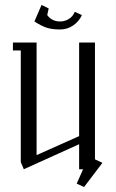

<svg xmlns="http://www.w3.org/2000/svg" viewBox="-20 -684 468 776"><path d="M32.2 -480V-512.2H127.9V-57.1L299.8 -133.8V-512.2H363.8V-40L394 -25.9L319.8 71.8L290 58.1L315.9 0H299.8V-101.1L76.2 0L64 -28.8V-480ZM119.1 -597.2 147.9 -664.1 176.8 -649.9 170.9 -623Q189.9 -597.2 223.1 -597.2Q240.7 -597.2 257.3 -606.7Q273.9 -616.2 282.2 -636.2L311 -623Q299.3 -597.2 275.6 -581.1Q252 -564.9 223.1 -564.9Q191.4 -564.9 170.2 -571.5Q148.9 -578.1 119.1 -597.2Z"/></svg>

Font: Gawaa
Style: Regular
Weight: 400
Designer: T. Christopher White
Version: Version 1.0